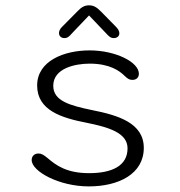

<svg xmlns="http://www.w3.org/2000/svg" viewBox="-20 -672 659 703"><path d="M405 -573.5 349.5 -630C334.5 -645.5 322.5 -652.5 306 -652.5C289.5 -652.5 277.5 -645.5 263 -630L207 -573.5C199 -565.5 196 -557.5 196 -551C196 -540 204 -532.5 215.5 -532.5C227.5 -532.5 233.5 -538.5 244 -550.5L306 -615.5L368 -550.5C378.5 -539 385 -532.5 396.5 -532.5C408.5 -532.5 417 -539.5 417 -550C417 -557 413.5 -565 405 -573.5ZM305 10.5C414.5 10.5 506.5 -35 506.5 -130.5C506.5 -221.5 413 -250 316.5 -269C235 -286 175 -302.5 175 -358C175 -422 255 -439 308.5 -439C381.5 -439 418 -412.5 436.5 -394C448 -383 454 -379.5 465 -379.5C479 -379.5 488.5 -388 488.5 -402C488.5 -444.5 403.5 -487.5 308 -487.5C214.5 -487.5 116 -449 116 -359C116 -268.5 204 -240.5 297 -222.5C379.5 -206 447 -185 447 -129C447 -64.5 390 -38 306 -38C224 -38 185.5 -66.5 154.5 -93C140.5 -104.5 132 -110 121 -110C106 -110 96 -100.5 96 -86C96 -44.5 196.5 10.5 305 10.5Z"/></svg>

Font: RTM Light Light
Style: Regular
Weight: 300
Designer: after Tyler Finck
Foundry: An Endless Supply
Version: Version 1.000;Glyphs 3.2.1 (3258)